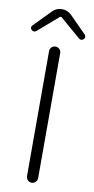

<svg xmlns="http://www.w3.org/2000/svg" viewBox="-111 -970 493 1012"><g transform="rotate(10 136.0 -464.5)"><path d="M106.4 -30.3V-699.2Q106.4 -711.9 115.2 -720.2Q124 -728.5 136.2 -728.5Q148.4 -728.5 157.2 -720.2Q166 -711.9 166 -699.2V-30.3Q166 -17.6 157.2 -8.8Q148.4 0 136.2 0Q124 0 115.2 -8.8Q106.4 -17.6 106.4 -30.3ZM-2.9 -793Q-8.8 -797.9 -8.8 -804.7Q-8.8 -811.5 -3.9 -816.4L85.9 -908.2Q106.4 -928.7 135.7 -928.7Q165 -928.7 186.5 -908.2L277.3 -816.4Q281.2 -811.5 281.2 -804.7Q281.2 -797.9 275.4 -793Q269.5 -787.1 262.7 -787.1Q255.9 -787.1 249 -793L140.6 -886.7Q138.7 -887.7 136.2 -887.7Q133.8 -887.7 131.8 -886.7L22.5 -792Q15.6 -787.1 9.8 -787.1Q2.9 -787.1 -2.9 -793Z"/></g></svg>

Font: Gen Jyuu Gothic Light
Style: Regular
Weight: 200
Designer: [Source Han Sans]
Ryoko NISHIZUKA  (kana & ideographs); Paul D. Hunt (Latin, Greek & Cyrillic); Wenlong ZHANG  (bopomofo
Version: Version 1.002.20150607